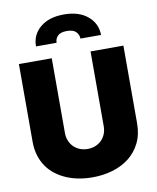

<svg xmlns="http://www.w3.org/2000/svg" viewBox="-103 -1048 927 1136"><g transform="rotate(-10 361.0 -480.5)"><path d="M244.3 -727.3V-278.4Q244.3 -253.2 253 -231.7Q261.7 -210.2 277.2 -194.8Q292.6 -179.3 314.1 -170.6Q335.6 -161.9 360.8 -161.9Q386.4 -161.9 407.8 -170.6Q429.3 -179.3 444.8 -194.8Q460.2 -210.2 468.8 -231.5Q477.3 -252.8 477.3 -278.4V-727.3H674.7V-261.4Q674.7 -193.9 649.7 -143.3Q624.6 -92.7 581.7 -58.9Q538.7 -25.2 481.7 -8.3Q424.7 8.5 360.8 8.5Q319.6 8.5 280.2 1.4Q240.8 -5.7 205.8 -20.4Q170.8 -35.2 141.7 -57.2Q112.6 -79.2 91.4 -109.2Q70.3 -139.2 58.6 -177.2Q46.9 -215.2 46.9 -261.4V-727.3ZM217 -926.1Q269.5 -970.2 359.4 -970.2Q449.2 -970.2 501.8 -926.1Q555 -881.7 555.4 -812.5H431.8Q431.5 -823.9 427.6 -833.8Q423.7 -843.8 415.1 -853Q398.4 -870.7 359.4 -870.7Q321 -870.7 304.3 -853Q288 -835.6 288.4 -812.5H164.8Q164.1 -881.7 217 -926.1Z"/></g></svg>

Font: Inter P Black
Style: Regular
Weight: 900
Designer: Rasmus Andersson
Foundry: rsms
Version: Version 3.018;git-588b23468